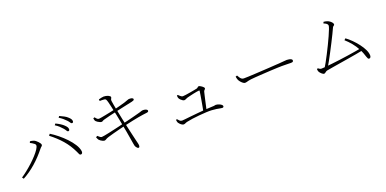

<svg xmlns="http://www.w3.org/2000/svg" viewBox="-9 -1602 5017 2496"><g transform="rotate(-20 2500.0 -354.0)"><path d="M774 -530Q758 -549 735.5 -570Q713 -591 681 -611L696 -630Q732 -613 759 -595.5Q786 -578 802 -562Q822 -543 830.5 -529Q839 -515 839 -500Q839 -489 834 -483.5Q829 -478 820 -478Q809 -478 800 -494.5Q791 -511 774 -530ZM855 -610Q836 -630 815 -648Q794 -666 762 -686L776 -705Q812 -689 839.5 -674Q867 -659 883 -643Q903 -626 912 -611Q921 -596 921 -582Q921 -571 916 -565.5Q911 -560 902 -560Q891 -560 881.5 -576Q872 -592 855 -610ZM298 -506 307 -526Q317 -525 331 -523Q345 -521 359 -515Q371 -510 384 -499.5Q397 -489 409 -476.5Q421 -464 428.5 -452Q436 -440 436 -431Q436 -419 425.5 -411.5Q415 -404 402 -388Q367 -344 327.5 -302Q288 -260 245.5 -222.5Q203 -185 157.5 -153Q112 -121 65 -96L49 -118Q84 -141 127 -175Q170 -209 212 -247.5Q254 -286 289 -324.5Q324 -363 345.5 -395.5Q367 -428 367 -449Q367 -460 354.5 -471Q342 -482 325.5 -491.5Q309 -501 298 -506ZM871 -138Q857 -138 851.5 -149.5Q846 -161 834 -188Q788 -286 721 -363Q654 -440 565 -508L582 -530Q631 -500 683 -458Q735 -416 780.5 -368Q826 -320 856.5 -272Q887 -224 894 -182Q897 -167 894 -157Q891 -147 885 -142.5Q879 -138 871 -138Z M1335 -731Q1352 -736 1373.5 -740.5Q1395 -745 1405 -745Q1422 -745 1438 -741.5Q1454 -738 1467 -732Q1480 -726 1487.5 -719Q1495 -712 1495 -705Q1495 -697 1491 -691Q1487 -685 1484 -676.5Q1481 -668 1483 -652Q1487 -621 1492 -595.5Q1497 -570 1506 -524Q1518 -460 1533 -391.5Q1548 -323 1562 -259Q1576 -195 1588 -145Q1600 -95 1606 -68Q1613 -39 1617.5 -21Q1622 -3 1622 14Q1622 21 1618.5 29Q1615 37 1605 37Q1598 37 1589.5 30Q1581 23 1574.5 13Q1568 3 1565 -7Q1563 -15 1559 -37Q1555 -59 1550.5 -88Q1546 -117 1541 -145Q1537 -173 1529.5 -213Q1522 -253 1513.5 -298Q1505 -343 1496.5 -386Q1488 -429 1481 -464Q1474 -499 1469 -518Q1462 -550 1454 -587Q1446 -624 1438 -654Q1430 -684 1423 -695Q1418 -704 1402 -706.5Q1386 -709 1368.5 -708.5Q1351 -708 1338 -708ZM1182 -523 1201 -532Q1212 -519 1223.5 -506.5Q1235 -494 1251 -494Q1260 -494 1285 -498.5Q1310 -503 1343.5 -509.5Q1377 -516 1413 -523.5Q1449 -531 1479 -538Q1518 -548 1559 -558.5Q1600 -569 1636 -580Q1667 -590 1679.5 -595.5Q1692 -601 1699 -602Q1709 -603 1720 -602.5Q1731 -602 1740 -599.5Q1749 -597 1755 -592Q1761 -587 1761 -579Q1761 -569 1750.5 -564Q1740 -559 1726 -556Q1696 -550 1651 -540Q1606 -530 1561.5 -520.5Q1517 -511 1488 -504Q1439 -493 1393 -482Q1347 -471 1312 -461Q1292 -455 1286 -449.5Q1280 -444 1268 -444Q1260 -444 1245.5 -450Q1231 -456 1217.5 -465Q1204 -474 1198 -481Q1191 -489 1188 -498.5Q1185 -508 1182 -523ZM1132 -280 1152 -293Q1170 -276 1182.5 -267.5Q1195 -259 1205 -259Q1215 -259 1242.5 -264Q1270 -269 1307.5 -277Q1345 -285 1386 -294.5Q1427 -304 1464 -312.5Q1501 -321 1526 -328Q1553 -334 1590 -343Q1627 -352 1664.5 -361.5Q1702 -371 1731 -379Q1760 -387 1772 -390Q1794 -396 1800 -399Q1806 -402 1813 -403Q1833 -405 1849.5 -401.5Q1866 -398 1876 -391Q1886 -384 1886 -375Q1886 -368 1881 -362.5Q1876 -357 1861 -355Q1829 -351 1799.5 -347Q1770 -343 1735 -336.5Q1700 -330 1652 -320Q1604 -310 1535 -294Q1499 -286 1453 -274Q1407 -262 1362.5 -250.5Q1318 -239 1287 -229Q1258 -220 1246 -211Q1234 -202 1219 -202Q1212 -202 1199.5 -207.5Q1187 -213 1174 -221.5Q1161 -230 1152 -240Q1147 -246 1142.5 -256Q1138 -266 1132 -280Z M2576 -428Q2585 -430 2590.5 -435Q2596 -440 2601 -444Q2606 -448 2612 -448Q2619 -448 2630.5 -442.5Q2642 -437 2653.5 -428.5Q2665 -420 2672.5 -411.5Q2680 -403 2680 -397Q2680 -389 2675 -384Q2670 -379 2664.5 -373Q2659 -367 2656 -356Q2652 -340 2645 -310.5Q2638 -281 2630 -245Q2622 -209 2614.5 -174.5Q2607 -140 2601 -113L2556 -111Q2562 -141 2569 -179.5Q2576 -218 2583 -257.5Q2590 -297 2595.5 -331Q2601 -365 2604 -386Q2605 -394 2597 -394Q2588 -394 2565 -390Q2542 -386 2514.5 -380Q2487 -374 2462 -368Q2437 -362 2423 -358Q2410 -354 2399 -347.5Q2388 -341 2376 -341Q2367 -341 2354.5 -348.5Q2342 -356 2330.5 -367.5Q2319 -379 2313 -390Q2308 -399 2307 -410Q2306 -421 2305 -430L2318 -435Q2328 -425 2345 -410.5Q2362 -396 2375 -396Q2389 -396 2417 -400Q2445 -404 2477 -409.5Q2509 -415 2536.5 -420Q2564 -425 2576 -428ZM2186 -138 2201 -142Q2212 -128 2226 -115Q2240 -102 2259 -102Q2268 -102 2300 -105.5Q2332 -109 2378.5 -114Q2425 -119 2479 -124Q2533 -129 2587 -133.5Q2641 -138 2688 -139Q2711 -139 2721.5 -142Q2732 -145 2738 -145Q2749 -145 2764 -141Q2779 -137 2793 -130Q2807 -123 2816.5 -114Q2826 -105 2826 -96Q2826 -87 2820.5 -82.5Q2815 -78 2805 -78Q2796 -78 2777 -82Q2758 -86 2730 -90.5Q2702 -95 2665 -97Q2634 -99 2587.5 -96.5Q2541 -94 2490 -89.5Q2439 -85 2393 -78.5Q2347 -72 2317 -65Q2296 -60 2285 -54Q2274 -48 2260 -48Q2250 -48 2236.5 -56.5Q2223 -65 2212 -76.5Q2201 -88 2196 -96Q2189 -109 2186 -138Z M3129 -408Q3138 -392 3147.5 -377Q3157 -362 3169.5 -352.5Q3182 -343 3200 -343Q3221 -343 3262 -344.5Q3303 -346 3355 -349Q3407 -352 3461.5 -355Q3516 -358 3565 -361Q3614 -364 3648 -366.5Q3682 -369 3692 -369Q3742 -372 3764.5 -375Q3787 -378 3806 -378Q3821 -378 3838 -374.5Q3855 -371 3866.5 -364Q3878 -357 3878 -346Q3878 -336 3872 -329.5Q3866 -323 3843 -323Q3818 -323 3789.5 -324Q3761 -325 3718 -325Q3701 -325 3658.5 -323.5Q3616 -322 3561 -319Q3506 -316 3450.5 -312.5Q3395 -309 3349.5 -306Q3304 -303 3282 -300Q3257 -297 3242.5 -293Q3228 -289 3218 -286Q3208 -283 3195 -283Q3184 -283 3168 -295Q3152 -307 3138.5 -323.5Q3125 -340 3119 -354Q3114 -367 3111.5 -377.5Q3109 -388 3107 -401Z M4416 -660 4424 -680Q4438 -679 4452 -676Q4466 -673 4473 -670Q4489 -665 4505 -653.5Q4521 -642 4531.5 -628.5Q4542 -615 4542 -603Q4542 -596 4537 -591.5Q4532 -587 4525.5 -582.5Q4519 -578 4515 -569Q4501 -538 4478 -490.5Q4455 -443 4427 -388.5Q4399 -334 4370.5 -279.5Q4342 -225 4316.5 -178.5Q4291 -132 4272 -102H4227Q4244 -128 4268 -171.5Q4292 -215 4319.5 -268.5Q4347 -322 4374 -377.5Q4401 -433 4423 -482Q4445 -531 4458 -565.5Q4471 -600 4471 -612Q4471 -627 4456 -639Q4441 -651 4416 -660ZM4598 -362 4618 -381Q4656 -354 4695.5 -314.5Q4735 -275 4769 -230.5Q4803 -186 4824 -142Q4845 -98 4845 -61Q4845 -48 4838.5 -37.5Q4832 -27 4818 -27Q4809 -27 4803 -36.5Q4797 -46 4791 -65Q4785 -84 4775 -112Q4765 -140 4746 -176Q4718 -231 4678.5 -278.5Q4639 -326 4598 -362ZM4134 -131 4147 -138Q4159 -128 4170 -122.5Q4181 -117 4194 -117Q4210 -117 4248.5 -120.5Q4287 -124 4339.5 -130Q4392 -136 4451.5 -143.5Q4511 -151 4570 -160Q4629 -169 4680.5 -177.5Q4732 -186 4767 -193L4775 -159Q4732 -150 4675.5 -140Q4619 -130 4558 -120Q4497 -110 4439 -100.5Q4381 -91 4332.5 -83Q4284 -75 4253 -69Q4243 -67 4234 -60.5Q4225 -54 4217.5 -48.5Q4210 -43 4202 -43Q4195 -43 4186 -48Q4177 -53 4168 -61.5Q4159 -70 4151.5 -79Q4144 -88 4140 -97Q4137 -105 4135.5 -113.5Q4134 -122 4134 -131Z"/></g></svg>

Font: Source Han Serif JP VF
Style: Regular
Weight: 250
Designer: Ryoko NISHIZUKA 西塚涼子 (kana & ideographs); Frank Grießhammer (Latin, Greek & Cyrillic); Wenlong ZHANG 张文龙 (bopomofo); San
Foundry: Adobe
Version: Version 2.001;hotconv 1.1.0;makeotfexe 2.6.0